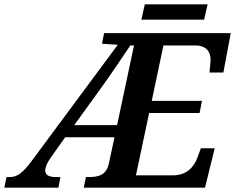

<svg xmlns="http://www.w3.org/2000/svg" viewBox="-69 -867 1086 887"><path d="M584 -776H874L890 -847H600ZM-49 0H201L210 -49H192C156 -49 140 -58 140 -80C140 -93 148 -115 167 -141L232 -233H460L434 -112C423 -57 384 -49 341 -49H328L318 0H878L923 -182H859L843 -139C827 -95 793 -57 730 -57H559L620 -345H853L864 -401H632L686 -657H833C885 -657 904 -627 904 -590C904 -585 900 -541 899 -532H963L997 -714H412L402 -665L475 -660L80 -127C37 -69 12 -49 -24 -49H-39ZM274 -289 404 -469C449 -531 495 -601 533 -657H550L472 -289Z"/></svg>

Font: Noto Serif SemiBold
Style: Italic
Weight: 600
Italic angle: -12°
Designer: Monotype Design Team
Foundry: Monotype Imaging Inc.
Version: Version 2.014